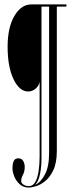

<svg xmlns="http://www.w3.org/2000/svg" viewBox="-20 -720 354 870"><path d="M111.5 130Q86 130 69.2 114.8Q52.5 99.5 44.5 79Q36.5 58.5 36.5 42Q36.5 22.5 42 10Q47.5 -2.5 63 -2.5Q78.5 -2.5 85.2 9.5Q92 21.5 92 36.5Q92 57.5 84 72Q76 86.5 76 99.5Q76 110 86.8 116.8Q97.5 123.5 110.5 123.5Q129 123.5 139.8 104.5Q150.5 85.5 155 55Q159.5 24.5 159.5 -10V-349Q155.5 -330 140.8 -317.8Q126 -305.5 108.5 -305.5H107.5Q68 -305.5 41.2 -361.5Q14.5 -417.5 14.5 -508Q14.5 -595.5 45.2 -647.8Q76 -700 122 -700H281V-690H237.5V-37.5Q237.5 17.5 221.8 50.8Q206 84 184 101.2Q162 118.5 141.5 124.2Q121 130 111.5 130ZM139.5 117.5Q165 106 183.8 70.2Q202.5 34.5 202.5 -27.5V-690H168V-3.5Q168 36.5 161.2 69Q154.5 101.5 139.5 117.5Z"/></svg>

Font: Imbue 100pt Light
Style: Regular
Weight: 300
Designer: Tyler Finck
Foundry: Etcetera Type Company
Version: Version 1.102; ttfautohint (v1.8.3)